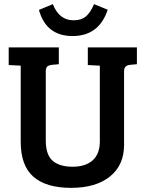

<svg xmlns="http://www.w3.org/2000/svg" viewBox="-20 -894 699 927"><path d="M201 -548V-216Q201 -146 234.5 -117.5Q268 -89 330.5 -89Q393 -89 427.5 -120Q462 -151 462 -211V-577L404 -580V-665H641V-584L608 -581Q579 -578 579 -551V-194Q579 -97 511 -42Q443 13 323 13Q203 13 141.5 -40.5Q80 -94 80 -210V-577L22 -580V-665H264V-584L231 -581Q215 -579 208 -572.5Q201 -566 201 -548ZM434 -874 500 -847Q458 -720 330.5 -720Q203 -720 168 -846L235 -874Q266 -796 335 -796Q372 -796 394.5 -814.5Q417 -833 434 -874Z"/></svg>

Font: Bree Serif
Style: Regular
Weight: 400
Designer: Veronika Burian, Jos Scaglione
Foundry: TypeTogether
Version: Version 1.001